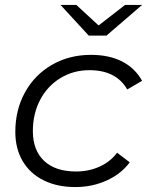

<svg xmlns="http://www.w3.org/2000/svg" viewBox="-20 -752 603 777"><path d="M42 -218Q42 -307 81 -378Q120 -449 190 -489.5Q260 -530 348 -530Q421 -530 473.5 -503.5Q526 -477 555 -425L495 -390Q450 -468 342 -468Q277 -468 224.5 -436Q172 -404 142.5 -348Q113 -292 113 -221Q113 -144 158.5 -101Q204 -58 288 -58Q339 -58 382.5 -77.5Q426 -97 454 -134L505 -95Q470 -48 411.5 -21.5Q353 5 285 5Q211 5 156 -22.5Q101 -50 71.5 -100.5Q42 -151 42 -218ZM555 -732 411 -608H339L225 -732H289L379 -649L486 -732Z"/></svg>

Font: Montserrat Alternates
Style: Italic
Weight: 400
Italic angle: -11.3°
Designer: Julieta Ulanovsky
Foundry: Julieta Ulanovsky
Version: Version 7.200